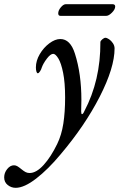

<svg xmlns="http://www.w3.org/2000/svg" viewBox="-127 -610 579 920"><path d="M-107 240Q-107 218 -92.5 200Q-78 182 -60 182Q-51 182 -43 187Q-35 192 -24 201Q-13 210 -4.5 214.5Q4 219 15 219Q47 219 82 180.5Q117 142 147 80Q168 37 176.5 -18Q185 -73 185 -143Q185 -214 175.5 -261Q166 -308 152.5 -330Q139 -352 128 -352Q115 -352 97.5 -329Q80 -306 73 -286Q71 -278 65 -268.5Q59 -259 54 -259Q50 -259 47.5 -267Q45 -275 45 -287Q45 -319 63.5 -350.5Q82 -382 109.5 -402.5Q137 -423 162 -423Q210 -423 232 -353Q263 -256 263 -131Q263 -98 262 -80V-76Q262 -63 266 -63Q271 -63 277 -77Q355 -225 354 -408Q354 -414 363 -421.5Q372 -429 378 -429Q385 -429 395.5 -422Q406 -415 414 -403Q422 -391 422 -378Q422 -286 351 -147Q280 -8 163 130Q104 201 46.5 245.5Q-11 290 -52 290Q-73 290 -90 276.5Q-107 263 -107 240ZM152 -546Q152 -560 164.5 -575Q177 -590 189 -590H411Q425 -590 425 -579Q425 -565 409.5 -549.5Q394 -534 382 -534H163Q152 -534 152 -546Z"/></svg>

Font: EB Garamond Medium
Style: Italic
Weight: 500
Italic angle: -17.2°
Designer: Georg Duffner and Octavio Pardo
Foundry: Georg Duffner
Version: Version 1.000